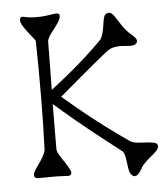

<svg xmlns="http://www.w3.org/2000/svg" viewBox="-49 -679 635 734"><g transform="rotate(-5 268.5 -312.0)"><path d="M70.8 -14.2Q55.2 -14.2 55.2 -26.9Q55.2 -37.6 70.3 -58.1Q100.1 -98.6 104 -117.7Q111.3 -303.7 106.9 -538.6L74.2 -580.6Q53.7 -607.9 53.7 -620.1Q53.7 -636.7 68.4 -633.3Q116.2 -622.1 180.2 -633.8Q206.5 -638.7 206.5 -625.5Q206.5 -611.8 190.4 -590.8Q174.3 -569.8 165.5 -557.6Q156.7 -545.4 153.8 -533.2L151.4 -345.7Q272.9 -438.5 354 -522Q364.7 -540 369.1 -574Q373.5 -607.9 379.4 -614Q385.3 -620.1 394.3 -620.1Q403.3 -620.1 410.6 -610.8Q418 -601.6 426.3 -587.9Q451.7 -546.4 471.9 -530.8Q492.2 -515.1 492.2 -504.4Q492.2 -487.3 463.4 -487.3L428.7 -489.7Q399.4 -489.7 385.3 -481H384.8Q368.2 -472.7 185.1 -316.4Q291 -224.6 390.1 -154.3Q415.5 -136.2 428.5 -127Q441.4 -117.7 459.5 -116.2Q477.5 -114.7 494.9 -113.8Q512.2 -112.8 524.7 -109.9Q537.1 -106.9 537.1 -96.9Q537.1 -86.9 528.8 -78.4Q520.5 -69.8 508.8 -60.5Q476.1 -33.7 468.8 -20Q445.8 24.9 426.3 3.9Q418.9 -3.4 416 -25.9Q413.1 -48.3 411.6 -57.6Q408.2 -79.6 401.4 -87.4L324.2 -147.5Q225.1 -225.6 150.4 -291.5L149.4 -159.2V-116.7Q149.4 -107.4 166 -82.5Q198.2 -36.1 198.2 -24.4Q198.2 -12.7 184.6 -12.7L142.6 -14.6Z"/></g></svg>

Font: Snowburst One
Style: Regular
Weight: 400
Designer: Annet Stirling
Foundry: Annet Stirling
Version: Version 1.001